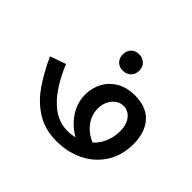

<svg xmlns="http://www.w3.org/2000/svg" viewBox="-131 -697 863 863"><g transform="rotate(45 300.0 -266.0)"><path d="M28.5 -246 103.5 -272.5Q191 -64 320 -64Q343.5 -64 366.5 -69.5Q320 -96.5 290.8 -140.2Q261.5 -184 261.5 -237Q261.5 -277.5 280 -313Q298.5 -348.5 334.8 -370.2Q371 -392 421.5 -392Q497.5 -392 535.2 -348.8Q573 -305.5 573 -232.5Q573 -160.5 539 -107Q505 -53.5 446.8 -25Q388.5 3.5 317.5 3.5Q247.5 3.5 195 -27.8Q142.5 -59 103.5 -113Q64.5 -167 28.5 -246ZM438 -107Q463 -130 476.2 -162.2Q489.5 -194.5 489.5 -232Q489.5 -272 470 -297.2Q450.5 -322.5 419.5 -322.5Q399.5 -322.5 382.5 -310.2Q365.5 -298 355.8 -277.5Q346 -257 346 -233.5Q346 -191 371 -157.8Q396 -124.5 438 -107ZM253.5 -484Q253.5 -507 267.8 -521.5Q282 -536 305 -536Q328.5 -536 343.2 -521.5Q358 -507 358 -484Q358 -461 343.2 -446.2Q328.5 -431.5 305 -431.5Q282 -431.5 267.8 -446Q253.5 -460.5 253.5 -484Z"/></g></svg>

Font: JuliaMono Italic
Style: Regular
Weight: 400
Italic angle: -9°
Monospace: yes
Designer: cormullion
Foundry: corm
Version: Version 0.049; ttfautohint (v1.8.4)